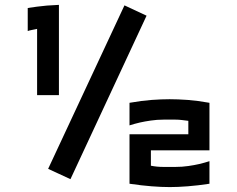

<svg xmlns="http://www.w3.org/2000/svg" viewBox="-20 -762 965 781"><path d="M669.9 -358.4Q703.1 -358.4 743.7 -355.5Q784.2 -352.5 832 -343.8V-150.4H593.8V-87.9Q606.4 -85.4 618.9 -84.2Q631.3 -83 645.5 -83H693.4Q721.2 -83 746.1 -86.7Q771 -90.3 790 -94.7Q812.5 -100.1 832 -106.4V-14.6Q784.2 -7.3 743.7 -4.2Q703.1 -1 670.9 -1Q637.2 -1 596.7 -4.2Q556.2 -7.3 506.8 -14.6V-215.8H746.1V-270.5Q732.9 -272 720.2 -273.7Q707.5 -275.4 693.4 -275.4H645.5Q618.7 -275.4 593.8 -271.7Q568.8 -268.1 549.3 -263.7Q526.4 -258.3 506.8 -252V-343.8Q556.2 -352.5 596.4 -355.5Q636.7 -358.4 669.9 -358.4ZM486.3 -740.2 576.2 -698.2 266.6 -33.2 175.8 -75.2ZM219.7 -375H130.9V-644.5Q119.1 -642.1 109.4 -640.1Q99.6 -638.2 92.8 -635.7V-729.5Q110.4 -732.4 130.4 -734.9Q147.5 -737.3 170.4 -739.3Q193.4 -741.2 219.7 -742.2Z"/></svg>

Font: Revalia
Style: Regular
Weight: 400
Designer: Johan Kallas, Mihkel Virkus
Foundry: Johan Kallas, Mihkel Virkus
Version: Version 1.001